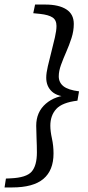

<svg xmlns="http://www.w3.org/2000/svg" viewBox="-23 -677 385 843"><path d="M324 -276 317 -235Q250 -227 224 -198.5Q198 -170 198 -125Q198 -101 205 -69Q212 -37 212 -3Q212 71 167.5 108.5Q123 146 30 146H-3L3 107L24 106Q93 103 116 76.5Q139 50 139 -8Q139 -35 137.5 -69.5Q136 -104 136 -125Q136 -185 178 -221.5Q220 -258 287 -260L285 -251Q230 -252 205 -275Q180 -298 180 -336Q180 -356 187 -386Q194 -416 202.5 -449Q211 -482 218 -512.5Q225 -543 225 -563Q225 -589 207.5 -600.5Q190 -612 153 -616L123 -619L131 -657H176Q235 -657 268 -636Q301 -615 301 -572Q301 -541 291 -510Q281 -479 268 -449.5Q255 -420 245 -392.5Q235 -365 235 -342Q235 -315 255.5 -298.5Q276 -282 324 -276Z"/></svg>

Font: Lisu Bosa Medium
Style: Italic
Weight: 500
Italic angle: -19°
Designer: David Morse, Annie Olsen, Victor Gaultney, Frank Grießhammer (Latin)
Foundry: SIL International
Version: Version 2.000